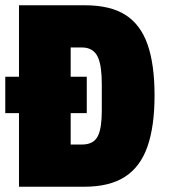

<svg xmlns="http://www.w3.org/2000/svg" viewBox="-20 -708 641 728"><path d="M0 -279V-417H309V-279ZM52 0V-688H302Q398 -688 455.5 -651.5Q513 -615 539.5 -539.5Q566 -464 566 -346Q566 -229 539 -152Q512 -75 453.5 -37.5Q395 0 300 0ZM248 -160H291Q313 -160 328 -168Q343 -176 351 -192Q359 -208 362.5 -232.5Q366 -257 366 -289V-389Q366 -422 362.5 -448Q359 -474 351 -491.5Q343 -509 328 -518.5Q313 -528 291 -528H248Z"/></svg>

Font: Archivo Condensed Black
Style: Regular
Weight: 900
Width: 3
Designer: Hector Gatti
Foundry: Omnibus-Type
Version: Version 2.001